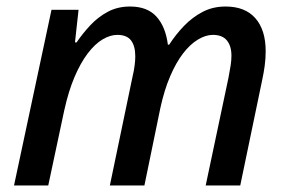

<svg xmlns="http://www.w3.org/2000/svg" viewBox="-20 -569 882 589"><path d="M23 0 138 -539H221L210 -439H215Q234 -467 257.5 -492Q281 -517 311 -533Q341 -549 379 -549Q432 -549 460 -518Q488 -487 495 -432H499Q519 -463 544.5 -489.5Q570 -516 601.5 -532.5Q633 -549 672 -549Q732 -549 763.5 -513Q795 -477 795 -412Q795 -389 792 -367Q789 -345 784 -322L717 0H611L681 -331Q685 -352 687.5 -368Q690 -384 690 -398Q690 -428 676 -445Q662 -462 633 -462Q611 -462 587 -447.5Q563 -433 541.5 -405Q520 -377 502 -335Q484 -293 472 -238L423 0H317L386 -331Q391 -352 393 -368Q395 -384 395 -396Q395 -428 382 -445Q369 -462 340 -462Q318 -462 294.5 -448Q271 -434 249 -405Q227 -376 208.5 -332.5Q190 -289 177 -230L128 0Z"/></svg>

Font: Noto Sans Display Medium
Style: Italic
Weight: 500
Italic angle: -12°
Designer: Monotype Design Team
Foundry: Monotype Imaging Inc.
Version: Version 2.003